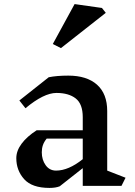

<svg xmlns="http://www.w3.org/2000/svg" viewBox="-20 -912 661 942"><path d="M576 0H386V-87L273 2Q253 10 223 10Q137 10 98.5 -33Q60 -76 60 -136Q60 -172 86 -207Q112 -242 160 -273H386V-337Q386 -402 351.5 -429Q317 -456 257 -456Q195 -456 105 -381L75 -419L219 -533Q259 -541 315 -541Q406 -541 456 -496.5Q506 -452 506 -367V-75L596 -40ZM386 -131V-232H209Q196 -216 190.5 -200Q185 -184 185 -165Q185 -128 204 -101.5Q223 -75 255 -75Q316 -75 386 -131ZM499 -849 279 -676 239 -696 346 -892 480 -873Z"/></svg>

Font: Inknut Antiqua
Style: Regular
Weight: 400
Designer: Claus Eggers Sørensen
Foundry: Claus Eggers Sørensen
Version: Version 1.003; ttfautohint (v1.8.2) -l 8 -r 50 -G 200 -x 14 